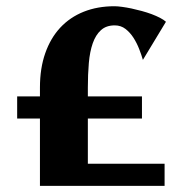

<svg xmlns="http://www.w3.org/2000/svg" viewBox="-20 -675 609 622"><path d="M439.9 -291H264.6V-144.5H513.2V-72.8H109.4V-291H35.6V-362.8H109.4V-391.6Q109.4 -453.6 126.5 -502.4Q143.6 -551.3 175 -585.2Q206.5 -619.1 251.2 -637Q295.9 -654.8 350.6 -654.8Q360.8 -654.8 375.2 -652.8Q389.6 -650.9 406 -647.5Q422.4 -644 439.2 -639.4Q456.1 -634.8 471.2 -629.2Q486.3 -623.5 498.5 -617.2Q510.7 -610.8 517.6 -604.5L442.9 -481Q438.5 -496.6 430.9 -516.1Q423.3 -535.6 412.4 -552.7Q401.4 -569.8 386.5 -581.3Q371.6 -592.8 351.6 -592.8Q324.2 -592.8 307.1 -577.4Q290 -562 280.5 -534.9Q271 -507.8 267.8 -471.2Q264.6 -434.6 264.6 -391.6V-362.8H439.9Z"/></svg>

Font: Aclonica
Style: Regular
Weight: 400
Version: Version 1.001